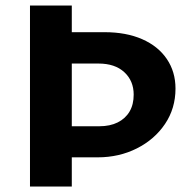

<svg xmlns="http://www.w3.org/2000/svg" viewBox="-20 -678 691 698"><path d="M89 0V-658H241V-561H360Q439 -561 497 -535.5Q555 -510 586.5 -463.5Q618 -417 618 -356Q618 -284 580 -227.5Q542 -171 477.5 -138.5Q413 -106 335 -106H190V-219H341Q380 -219 408 -233Q436 -247 451 -272.5Q466 -298 466 -334Q466 -384 432 -415.5Q398 -447 338 -447H241V0Z"/></svg>

Font: Ysabeau SC ExtraBold
Style: Regular
Weight: 800
Designer: Christian Thalmann (Catharsis Fonts)
Version: Version 2.001;gftools[0.9.30]; featfreeze: smcp